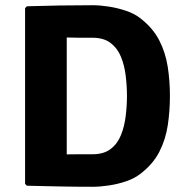

<svg xmlns="http://www.w3.org/2000/svg" viewBox="-20 -709 708 735"><path d="M630.5 -342Q630.5 -283.5 622.2 -229.2Q614 -175 590 -128Q566 -81 518 -44Q495 -26 462.8 -15Q430.5 -4 396.5 1Q362.5 6 334.5 6Q270 6 209.2 4.8Q148.5 3.5 83 2L76 -5V-678L83 -685Q147.5 -687 208.8 -688Q270 -689 334.5 -689Q362.5 -689 396.5 -683.8Q430.5 -678.5 463 -667.5Q495.5 -656.5 518 -638.5Q565.5 -601.5 589.5 -554.8Q613.5 -508 622 -454Q630.5 -400 630.5 -342ZM466 -342Q466 -380 461.2 -419.2Q456.5 -458.5 443.2 -491.2Q430 -524 403.8 -544.2Q377.5 -564.5 334.5 -564.5Q309 -564.5 285.5 -564.5Q262 -564.5 235.5 -565.5V-118Q262 -118.5 285.5 -118.5Q309 -118.5 334.5 -118.5Q377.5 -118.5 403.8 -138.8Q430 -159 443.2 -192.2Q456.5 -225.5 461.2 -264.8Q466 -304 466 -342Z"/></svg>

Font: Signika SC
Style: Bold
Weight: 700
Designer: Anna Giedryś
Foundry: Anna Giedryś
Version: Version 2.000; ttfautohint (v1.8.3) -l 8 -r 50 -G 200 -x 9 -